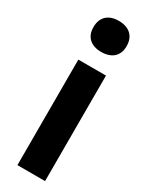

<svg xmlns="http://www.w3.org/2000/svg" viewBox="-193 -755 604 788"><g transform="rotate(30 109.0 -360.5)"><path d="M51 -500V0H182V-500ZM38 -645C38 -602 66 -574 116 -574C167 -574 195 -602 195 -645V-648C195 -693 166 -721 116 -721C65 -721 38 -692 38 -648Z"/></g></svg>

Font: LT Wave Alt Bold
Style: Regular
Weight: 700
Designer: Daniel Lyons
Version: Version 2.5 (Glyphs App)